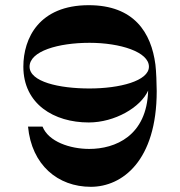

<svg xmlns="http://www.w3.org/2000/svg" viewBox="-20 -720 694 740"><path d="M322 -248C422 -248 522 -306 551 -371C546 -196 424 -146 324 -146C250 -146 167 -174 144 -232H88C102 -84 203 0 330 0C451 0 584 -100 584 -369C584 -394 582 -448 579 -471C563 -594 497 -700 322 -700C131 -700 70 -573 70 -463C70 -319 188 -248 322 -248ZM325 -555C443 -555 554 -520 554 -463C554 -408 441 -379 325 -379C207 -379 94 -405 94 -463C94 -523 205 -555 325 -555Z"/></svg>

Font: Space Cowgirl Bold
Style: Regular
Weight: 700
Designer: Valery Marier
Foundry: Valery Marier
Version: Version 1.000;hotconv 1.0.109;makeotfexe 2.5.65596